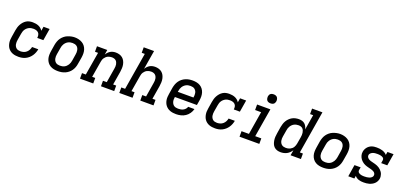

<svg xmlns="http://www.w3.org/2000/svg" viewBox="23 -1743 5804 2754"><g transform="rotate(20 2925.0 -365.5)"><path d="M253 8Q230 8 207 5Q184 2 163 -6Q142 -14 124.5 -27Q107 -40 94 -57.5Q81 -75 73.5 -95.5Q66 -116 62.5 -138.5Q59 -161 60.5 -184.5Q62 -208 66 -231L82 -331Q86 -356 93 -380Q100 -404 112.5 -427Q125 -450 142.5 -470Q160 -490 182.5 -504Q205 -518 230 -523Q255 -528 279 -528Q303 -528 326 -524Q349 -520 369 -511.5Q389 -503 406 -488.5Q423 -474 434 -455L445 -520H538L508 -339H415Q418 -361 414.5 -382Q411 -403 397 -417.5Q383 -432 362.5 -438Q342 -444 320 -444Q303 -444 286 -441Q269 -438 253 -430Q237 -422 223.5 -410Q210 -398 200 -382.5Q190 -367 185 -350.5Q180 -334 177 -317L160 -217Q157 -200 156.5 -182.5Q156 -165 159 -149Q162 -133 170 -118.5Q178 -104 190.5 -94Q203 -84 219.5 -80Q236 -76 253 -76Q276 -76 300 -83Q324 -90 343 -106.5Q362 -123 373.5 -145Q385 -167 390 -191H485Q480 -164 470 -138Q460 -112 444 -88.5Q428 -65 406.5 -46Q385 -27 359.5 -14.5Q334 -2 307 3Q280 8 253 8Z M854 8Q823 8 793 2Q763 -4 737.5 -19Q712 -34 694.5 -57.5Q677 -81 668.5 -109.5Q660 -138 660.5 -169Q661 -200 666 -231L682 -331Q687 -358 696.5 -385Q706 -412 722.5 -435.5Q739 -459 762 -478Q785 -497 811.5 -508Q838 -519 865.5 -525Q893 -531 920 -531Q952 -531 981.5 -523.5Q1011 -516 1036 -501Q1061 -486 1078.5 -462.5Q1096 -439 1104.5 -410.5Q1113 -382 1113 -351Q1113 -320 1108 -289L1091 -189Q1087 -162 1077.5 -135.5Q1068 -109 1051.5 -85Q1035 -61 1012 -42.5Q989 -24 962.5 -12.5Q936 -1 908.5 3.5Q881 8 854 8ZM855 -76Q872 -76 889 -79Q906 -82 922 -90Q938 -98 951 -110.5Q964 -123 973.5 -138Q983 -153 988.5 -169.5Q994 -186 997 -203L1013 -303Q1016 -320 1016.5 -337.5Q1017 -355 1013.5 -371.5Q1010 -388 1002 -402.5Q994 -417 980.5 -426.5Q967 -436 950.5 -440Q934 -444 916 -444Q899 -444 882.5 -440.5Q866 -437 850.5 -429Q835 -421 822 -408.5Q809 -396 799.5 -381Q790 -366 784.5 -350Q779 -334 777 -317L760 -217Q757 -200 756.5 -182.5Q756 -165 759.5 -149Q763 -133 771 -118.5Q779 -104 792 -94Q805 -84 821.5 -80Q838 -76 855 -76Q855 -76 855 -76Q855 -76 855 -76Z M1191 0V-84H1249L1308 -436H1261V-520H1418L1406 -446Q1417 -465 1432.5 -481Q1448 -497 1466.5 -508Q1485 -519 1506 -523.5Q1527 -528 1547 -528Q1576 -528 1603 -520Q1630 -512 1650.5 -495Q1671 -478 1683.5 -454Q1696 -430 1701.5 -402.5Q1707 -375 1705.5 -346.5Q1704 -318 1700 -289L1666 -84H1713V0H1511V-84H1569L1605 -303Q1608 -320 1609 -337Q1610 -354 1607 -370Q1604 -386 1597 -400.5Q1590 -415 1578 -425Q1566 -435 1550 -439.5Q1534 -444 1517 -444Q1502 -444 1486.5 -441Q1471 -438 1456.5 -431Q1442 -424 1429.5 -412.5Q1417 -401 1408 -387.5Q1399 -374 1394 -358.5Q1389 -343 1387 -328L1346 -84H1393V0Z M1791 0V-84H1849L1943 -651H1896V-735H2054L2006 -446Q2017 -465 2032.5 -481Q2048 -497 2066.5 -508Q2085 -519 2106 -523.5Q2127 -528 2147 -528Q2176 -528 2203 -520Q2230 -512 2250.5 -495Q2271 -478 2283.5 -454Q2296 -430 2301.5 -402.5Q2307 -375 2305.5 -346.5Q2304 -318 2300 -289L2266 -84H2313V0H2111V-84H2169L2205 -303Q2208 -320 2209 -337Q2210 -354 2207 -370Q2204 -386 2197 -400.5Q2190 -415 2178 -425Q2166 -435 2150 -439.5Q2134 -444 2117 -444Q2102 -444 2086.5 -441Q2071 -438 2056.5 -431Q2042 -424 2029.5 -412.5Q2017 -401 2008 -387.5Q1999 -374 1994 -358.5Q1989 -343 1987 -328L1946 -84H1993V0Z M2659 8Q2635 8 2612 5Q2589 2 2567.5 -5.5Q2546 -13 2528 -26Q2510 -39 2496.5 -56Q2483 -73 2474.5 -94Q2466 -115 2462.5 -137.5Q2459 -160 2460.5 -184Q2462 -208 2466 -231L2482 -331Q2487 -358 2496.5 -384.5Q2506 -411 2522.5 -435Q2539 -459 2562 -477.5Q2585 -496 2611.5 -507.5Q2638 -519 2665.5 -523.5Q2693 -528 2720 -528Q2751 -528 2781 -522Q2811 -516 2836 -501Q2861 -486 2878.5 -462.5Q2896 -439 2904.5 -410.5Q2913 -382 2913 -351Q2913 -320 2908 -289L2896 -218H2560V-217Q2557 -200 2556.5 -182Q2556 -164 2560 -148Q2564 -132 2572.5 -117.5Q2581 -103 2594 -93.5Q2607 -84 2624 -80Q2641 -76 2659 -76Q2678 -76 2697.5 -79Q2717 -82 2735 -91Q2753 -100 2767.5 -116Q2782 -132 2787 -151H2883Q2874 -115 2852 -83Q2830 -51 2798.5 -30Q2767 -9 2730.5 -0.5Q2694 8 2659 8ZM2813 -302V-303Q2816 -320 2816.5 -337.5Q2817 -355 2814 -371.5Q2811 -388 2802.5 -402Q2794 -416 2781.5 -426Q2769 -436 2752.5 -440Q2736 -444 2718 -444Q2701 -444 2684 -441Q2667 -438 2651.5 -430Q2636 -422 2622.5 -409.5Q2609 -397 2599.5 -382Q2590 -367 2584.5 -350.5Q2579 -334 2577 -317L2574 -302Z M3253 8Q3230 8 3207 5Q3184 2 3163 -6Q3142 -14 3124.5 -27Q3107 -40 3094 -57.5Q3081 -75 3073.5 -95.5Q3066 -116 3062.5 -138.5Q3059 -161 3060.5 -184.5Q3062 -208 3066 -231L3082 -331Q3086 -356 3093 -380Q3100 -404 3112.5 -427Q3125 -450 3142.5 -470Q3160 -490 3182.5 -504Q3205 -518 3230 -523Q3255 -528 3279 -528Q3303 -528 3326 -524Q3349 -520 3369 -511.5Q3389 -503 3406 -488.5Q3423 -474 3434 -455L3445 -520H3538L3508 -339H3415Q3418 -361 3414.5 -382Q3411 -403 3397 -417.5Q3383 -432 3362.5 -438Q3342 -444 3320 -444Q3303 -444 3286 -441Q3269 -438 3253 -430Q3237 -422 3223.5 -410Q3210 -398 3200 -382.5Q3190 -367 3185 -350.5Q3180 -334 3177 -317L3160 -217Q3157 -200 3156.5 -182.5Q3156 -165 3159 -149Q3162 -133 3170 -118.5Q3178 -104 3190.5 -94Q3203 -84 3219.5 -80Q3236 -76 3253 -76Q3276 -76 3300 -83Q3324 -90 3343 -106.5Q3362 -123 3373.5 -145Q3385 -167 3390 -191H3485Q3480 -164 3470 -138Q3460 -112 3444 -88.5Q3428 -65 3406.5 -46Q3385 -27 3359.5 -14.5Q3334 -2 3307 3Q3280 8 3253 8Z M3626 0V-84H3739L3797 -436H3705V-520H3908L3835 -84H3928V0ZM3880 -601Q3863 -601 3847.5 -606.5Q3832 -612 3823 -624.5Q3814 -637 3811.5 -653.5Q3809 -670 3811 -687Q3813 -698 3819 -709Q3825 -720 3835 -727Q3845 -734 3856.5 -736.5Q3868 -739 3880 -739Q3896 -739 3911.5 -733.5Q3927 -728 3936 -715.5Q3945 -703 3948 -686.5Q3951 -670 3948 -653Q3946 -642 3940 -631Q3934 -620 3924 -613Q3914 -606 3902.5 -603.5Q3891 -601 3880 -601Z M4254 8Q4225 8 4199.5 0Q4174 -8 4155 -26Q4136 -44 4126 -69Q4116 -94 4112 -120.5Q4108 -147 4109.5 -175Q4111 -203 4116 -231L4132 -331Q4137 -356 4144.5 -381Q4152 -406 4165.5 -429Q4179 -452 4198.5 -471.5Q4218 -491 4241.5 -504Q4265 -517 4291 -522.5Q4317 -528 4342 -528Q4367 -528 4390.5 -521.5Q4414 -515 4431 -500Q4448 -485 4459 -464Q4470 -443 4475 -420L4513 -651H4466V-735H4624L4516 -84H4563V0H4405L4419 -82Q4405 -61 4387 -43Q4369 -25 4347 -13.5Q4325 -2 4301 3Q4277 8 4254 8ZM4305 -76Q4321 -76 4336.5 -79Q4352 -82 4366.5 -89Q4381 -96 4394 -107Q4407 -118 4415.5 -132Q4424 -146 4429 -161Q4434 -176 4437 -192L4454 -292Q4457 -310 4458 -327.5Q4459 -345 4456.5 -362Q4454 -379 4447.5 -395Q4441 -411 4429.5 -422.5Q4418 -434 4401 -439Q4384 -444 4367 -444Q4350 -444 4333 -440.5Q4316 -437 4300.5 -429Q4285 -421 4272 -408.5Q4259 -396 4249.5 -381Q4240 -366 4234.5 -350Q4229 -334 4227 -317L4210 -217Q4207 -200 4206.5 -182.5Q4206 -165 4209.5 -149Q4213 -133 4221 -118.5Q4229 -104 4242 -94Q4255 -84 4271.5 -80Q4288 -76 4305 -76Q4305 -76 4305 -76Q4305 -76 4305 -76Z M4904 8Q4873 8 4843 2Q4813 -4 4787.5 -19Q4762 -34 4744.5 -57.5Q4727 -81 4718.5 -109.5Q4710 -138 4710.5 -169Q4711 -200 4716 -231L4732 -331Q4737 -358 4746.5 -385Q4756 -412 4772.5 -435.5Q4789 -459 4812 -478Q4835 -497 4861.5 -508Q4888 -519 4915.5 -525Q4943 -531 4970 -531Q5002 -531 5031.5 -523.5Q5061 -516 5086 -501Q5111 -486 5128.5 -462.5Q5146 -439 5154.5 -410.5Q5163 -382 5163 -351Q5163 -320 5158 -289L5141 -189Q5137 -162 5127.5 -135.5Q5118 -109 5101.5 -85Q5085 -61 5062 -42.5Q5039 -24 5012.5 -12.5Q4986 -1 4958.5 3.5Q4931 8 4904 8ZM4905 -76Q4922 -76 4939 -79Q4956 -82 4972 -90Q4988 -98 5001 -110.5Q5014 -123 5023.5 -138Q5033 -153 5038.5 -169.5Q5044 -186 5047 -203L5063 -303Q5066 -320 5066.5 -337.5Q5067 -355 5063.5 -371.5Q5060 -388 5052 -402.5Q5044 -417 5030.5 -426.5Q5017 -436 5000.5 -440Q4984 -444 4966 -444Q4949 -444 4932.5 -440.5Q4916 -437 4900.5 -429Q4885 -421 4872 -408.5Q4859 -396 4849.5 -381Q4840 -366 4834.5 -350Q4829 -334 4827 -317L4810 -217Q4807 -200 4806.5 -182.5Q4806 -165 4809.5 -149Q4813 -133 4821 -118.5Q4829 -104 4842 -94Q4855 -84 4871.5 -80Q4888 -76 4905 -76Q4905 -76 4905 -76Q4905 -76 4905 -76Z M5522 8Q5503 8 5483.5 6Q5464 4 5446 -2Q5428 -8 5412.5 -18Q5397 -28 5386 -43L5379 0H5286L5315 -181H5409L5401 -136Q5399 -124 5403.5 -113.5Q5408 -103 5416.5 -96.5Q5425 -90 5435.5 -86Q5446 -82 5457.5 -79.5Q5469 -77 5481 -76.5Q5493 -76 5504 -76H5505Q5522 -76 5540 -78Q5558 -80 5575.5 -85.5Q5593 -91 5609 -104Q5625 -117 5627 -134Q5630 -150 5623 -164Q5616 -178 5604 -186.5Q5592 -195 5577.5 -200Q5563 -205 5548 -209Q5533 -213 5518.5 -216.5Q5504 -220 5489 -224.5Q5474 -229 5460.5 -235Q5447 -241 5434.5 -249Q5422 -257 5411 -267Q5400 -277 5390.5 -288.5Q5381 -300 5374.5 -313.5Q5368 -327 5363.5 -341Q5359 -355 5358 -371Q5357 -387 5360 -403Q5363 -422 5371 -439.5Q5379 -457 5391.5 -472.5Q5404 -488 5420.5 -499.5Q5437 -511 5455.5 -517.5Q5474 -524 5492.5 -526Q5511 -528 5530 -528Q5552 -528 5574 -525.5Q5596 -523 5616.5 -516.5Q5637 -510 5655.5 -499Q5674 -488 5687 -472L5695 -520H5788L5758 -339H5665L5672 -384Q5674 -396 5670 -406.5Q5666 -417 5657 -423.5Q5648 -430 5637.5 -434Q5627 -438 5616 -440Q5605 -442 5593 -443Q5581 -444 5570 -444Q5553 -444 5536 -442.5Q5519 -441 5502.5 -435Q5486 -429 5471.5 -416.5Q5457 -404 5454 -387Q5451 -368 5460.5 -353Q5470 -338 5485 -329Q5500 -320 5517.5 -315Q5535 -310 5552 -306Q5569 -302 5586.5 -297Q5604 -292 5620 -285Q5636 -278 5650.5 -268.5Q5665 -259 5677 -247Q5689 -235 5699 -221Q5709 -207 5715 -190.5Q5721 -174 5723 -156Q5725 -138 5722 -119Q5718 -98 5708 -79Q5698 -60 5682 -44.5Q5666 -29 5646 -18.5Q5626 -8 5605.5 -2Q5585 4 5564 6Q5543 8 5522 8Z"/></g></svg>

Font: Iosevka Etoile Medium Oblique
Style: Regular
Weight: 500
Italic angle: -9°
Designer: Belleve Invis
Foundry: Belleve Invis
Version: Version 15.5.2; ttfautohint (v1.8.4)